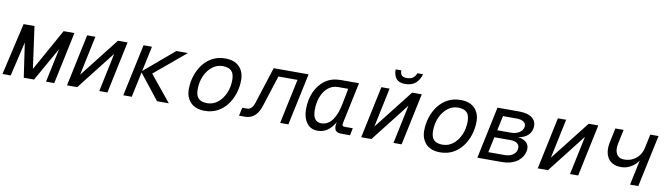

<svg xmlns="http://www.w3.org/2000/svg" viewBox="-57 -1323 6695 1928"><g transform="rotate(10 3290.0 -359.5)"><path d="M-20 0 102 -530H213L272 -103L510 -530H620L508 0H424L497 -345L302 0H197L146 -350L64 0Z M638 0 750 -530H834L749 -128L1064 -530H1162L1050 0H967L1050 -394L742 0Z M1556 0 1347 -265 1659 -530H1777L1460 -265L1676 0ZM1212 0 1325 -530H1411L1298 0Z M2043 12Q1949 12 1899 -40Q1849 -92 1849 -174Q1849 -245 1870 -311Q1891 -377 1930.5 -429Q1970 -481 2027 -511.5Q2084 -542 2157 -542Q2252 -542 2301.5 -490.5Q2351 -439 2351 -356Q2351 -285 2330 -219Q2309 -153 2269.5 -101Q2230 -49 2173 -18.5Q2116 12 2043 12ZM2055 -68Q2113 -68 2160 -104.5Q2207 -141 2235 -203Q2263 -265 2263 -342Q2263 -405 2234 -433.5Q2205 -462 2145 -462Q2087 -462 2040 -425.5Q1993 -389 1965 -327Q1937 -265 1937 -188Q1937 -124 1966 -96Q1995 -68 2055 -68Z M2392 0 2410 -84H2459Q2484 -84 2502.5 -102.5Q2521 -121 2532 -156L2652 -530H3008L2895 0H2811L2908 -456H2713L2614 -147Q2592 -74 2552 -37Q2512 0 2453 0Z M3192 12Q3123 12 3083 -42Q3043 -96 3043 -180Q3043 -280 3078.5 -359Q3114 -438 3179 -484Q3244 -530 3334 -530H3522L3442 -152Q3438 -133 3434.5 -117Q3431 -101 3431 -92Q3431 -83 3438 -78.5Q3445 -74 3458 -74H3539L3524 0H3438Q3399 0 3381.5 -15.5Q3364 -31 3364 -68Q3364 -79 3367 -93Q3370 -107 3375 -123Q3380 -139 3386 -157H3396Q3371 -101 3340.5 -63Q3310 -25 3273.5 -6.5Q3237 12 3192 12ZM3216 -68Q3285 -68 3329.5 -128.5Q3374 -189 3396 -304L3425 -456H3323Q3264 -456 3221 -420.5Q3178 -385 3154.5 -325Q3131 -265 3131 -190Q3131 -127 3153.5 -97.5Q3176 -68 3216 -68Z M3638 0 3750 -530H3834L3749 -128L4064 -530H4162L4050 0H3967L4050 -394L3742 0ZM3976 -603Q3919 -603 3889.5 -635Q3860 -667 3860 -731H3918Q3918 -694 3934.5 -679.5Q3951 -665 3984 -665Q4022 -665 4046 -681Q4070 -697 4082 -731H4140Q4124 -673 4085 -638Q4046 -603 3976 -603Z M4443 12Q4349 12 4299 -40Q4249 -92 4249 -174Q4249 -245 4270 -311Q4291 -377 4330.5 -429Q4370 -481 4427 -511.5Q4484 -542 4557 -542Q4652 -542 4701.5 -490.5Q4751 -439 4751 -356Q4751 -285 4730 -219Q4709 -153 4669.5 -101Q4630 -49 4573 -18.5Q4516 12 4443 12ZM4455 -68Q4513 -68 4560 -104.5Q4607 -141 4635 -203Q4663 -265 4663 -342Q4663 -405 4634 -433.5Q4605 -462 4545 -462Q4487 -462 4440 -425.5Q4393 -389 4365 -327Q4337 -265 4337 -188Q4337 -124 4366 -96Q4395 -68 4455 -68Z M4822 0 4934 -530H5156Q5248 -530 5293.5 -490.5Q5339 -451 5325 -383Q5315 -332 5269 -302Q5223 -272 5155 -272L5156 -276Q5233 -276 5271.5 -242Q5310 -208 5298 -150Q5283 -81 5222.5 -40.5Q5162 0 5073 0ZM4921 -74H5088Q5135 -74 5168 -95Q5201 -116 5208 -150Q5216 -188 5192.5 -210Q5169 -232 5122 -232H4955ZM4971 -306H5109Q5159 -306 5193.5 -327Q5228 -348 5235 -383Q5243 -417 5217 -436.5Q5191 -456 5141 -456H5003Z M5438 0 5550 -530H5634L5549 -128L5864 -530H5962L5850 0H5767L5850 -394L5542 0Z M6379 0 6440 -287 6458 -316Q6449 -272 6419 -236Q6389 -200 6347 -179Q6305 -158 6258 -158Q6166 -158 6125 -220Q6084 -282 6106 -388L6136 -530H6220L6190 -388Q6175 -319 6198.5 -278.5Q6222 -238 6275 -238Q6323 -238 6361.5 -256.5Q6400 -275 6426 -309Q6452 -343 6462 -389L6492 -530H6576L6463 0Z"/></g></svg>

Font: Geist Mono
Style: Italic
Weight: 400
Italic angle: -12°
Monospace: yes
Designer: Basement.studio, Andrés Briganti, Mateo Zaragoza
Foundry: Basement.studio, Vercel, Andrés Briganti, Guido Ferreyra, Mateo Zaragoza
Version: Version 1.500